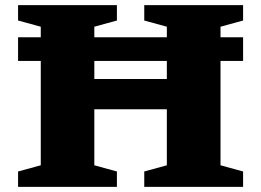

<svg xmlns="http://www.w3.org/2000/svg" viewBox="-20 -724 1012 744"><path d="M345.5 -83.5 433 -59.5V0H50V-59.5L138 -83.5V-620.5L50 -644.5V-704H433V-644.5L345.5 -620.5ZM834.5 -83.5 922 -59.5V0H539V-59.5L626.5 -83.5V-620.5L539 -644.5V-704H922V-644.5L834.5 -620.5ZM50 -488V-579.5H922V-488ZM236 -300.5V-418H737V-300.5Z"/></svg>

Font: Newsreader 7pt
Style: Bold
Weight: 700
Designer: Hugues Gentile
Foundry: Production Type
Version: Version 1.003